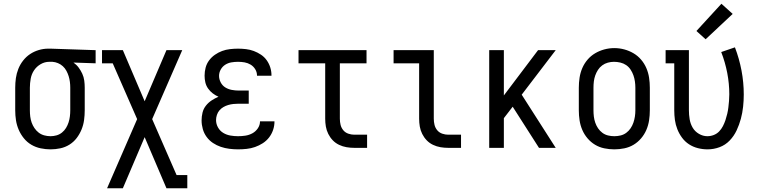

<svg xmlns="http://www.w3.org/2000/svg" viewBox="-20 -787 4040 1022"><path d="M249 8Q223 8 196.5 2.5Q170 -3 147 -16.5Q124 -30 107 -51Q90 -72 79.5 -96.5Q69 -121 65 -147Q61 -173 61 -200V-320Q61 -346 64.5 -371Q68 -396 77.5 -420Q87 -444 103 -464.5Q119 -485 140 -499Q161 -513 186 -520.5Q211 -528 236 -528Q240 -528 243.5 -528Q247 -528 250 -528L489 -520V-450L371 -454Q387 -443 398.5 -427.5Q410 -412 418 -394.5Q426 -377 428.5 -358Q431 -339 431 -320V-200Q431 -174 427.5 -148Q424 -122 414 -97.5Q404 -73 388 -52Q372 -31 349.5 -17Q327 -3 301 2.5Q275 8 249 8ZM249 -62Q265 -62 281 -66.5Q297 -71 310 -81.5Q323 -92 331.5 -106Q340 -120 345 -135.5Q350 -151 352 -167.5Q354 -184 354 -200V-320Q354 -336 352 -351.5Q350 -367 345.5 -381.5Q341 -396 333.5 -410Q326 -424 314.5 -434.5Q303 -445 288.5 -451Q274 -457 259 -458H250Q248 -458 246 -458Q244 -458 242 -458Q218 -458 196.5 -445.5Q175 -433 161.5 -413Q148 -393 143.5 -368.5Q139 -344 139 -320V-200Q139 -183 141 -166.5Q143 -150 148.5 -134.5Q154 -119 163.5 -105Q173 -91 186 -81Q199 -71 215.5 -66.5Q232 -62 249 -62Z M550 215 710 -153 580 -450H523V-520H634L750 -248L866 -520H950L790 -153L920 145H977V215H866L750 -57L634 215Z M1247 8Q1224 8 1200.5 5Q1177 2 1155 -5.5Q1133 -13 1113.5 -26Q1094 -39 1080 -58Q1066 -77 1059.5 -100Q1053 -123 1053 -146Q1053 -167 1058 -187.5Q1063 -208 1076 -224.5Q1089 -241 1106.5 -252.5Q1124 -264 1143 -272Q1127 -279 1112.5 -290Q1098 -301 1087.5 -316Q1077 -331 1073 -348.5Q1069 -366 1069 -384Q1069 -406 1074.5 -427Q1080 -448 1093 -465.5Q1106 -483 1124 -495.5Q1142 -508 1162 -515.5Q1182 -523 1204 -525.5Q1226 -528 1247 -528Q1268 -528 1289.5 -525.5Q1311 -523 1331 -515.5Q1351 -508 1369 -496Q1387 -484 1399.5 -466.5Q1412 -449 1418.5 -428.5Q1425 -408 1425 -387Q1425 -386 1425 -385Q1425 -384 1425 -384H1348Q1348 -384 1348 -384.5Q1348 -385 1348 -385Q1348 -403 1338.5 -418.5Q1329 -434 1314 -443Q1299 -452 1282 -455Q1265 -458 1247 -458Q1229 -458 1211.5 -455Q1194 -452 1179 -442.5Q1164 -433 1155 -417Q1146 -401 1146 -383Q1146 -365 1155 -348Q1164 -331 1179.5 -321.5Q1195 -312 1213.5 -308.5Q1232 -305 1250 -305H1304V-235H1250Q1236 -235 1222 -233.5Q1208 -232 1194.5 -228Q1181 -224 1169 -217Q1157 -210 1148 -199.5Q1139 -189 1134.5 -175Q1130 -161 1130 -148Q1130 -127 1140.5 -108.5Q1151 -90 1168.5 -79.5Q1186 -69 1206.5 -65.5Q1227 -62 1247 -62Q1267 -62 1286.5 -65Q1306 -68 1323.5 -77.5Q1341 -87 1352.5 -104Q1364 -121 1364 -141Q1364 -141 1364 -141Q1364 -141 1364 -141H1441Q1441 -141 1441 -140.5Q1441 -140 1441 -140Q1441 -117 1433.5 -95Q1426 -73 1412 -55Q1398 -37 1378.5 -24.5Q1359 -12 1337.5 -4.5Q1316 3 1293 5.5Q1270 8 1247 8Z M1866 0Q1845 0 1824.5 -3.5Q1804 -7 1785 -16Q1766 -25 1751.5 -40Q1737 -55 1727.5 -74Q1718 -93 1714.5 -113.5Q1711 -134 1711 -155V-450H1569V-520H1931V-450H1789V-155Q1789 -138 1793 -122Q1797 -106 1807.5 -93.5Q1818 -81 1834 -75.5Q1850 -70 1866 -70H1934V0Z M2366 0Q2345 0 2324.5 -3.5Q2304 -7 2285 -16Q2266 -25 2251.5 -40Q2237 -55 2227.5 -74Q2218 -93 2214.5 -113.5Q2211 -134 2211 -155V-450H2075V-520H2289V-155Q2289 -138 2293 -122Q2297 -106 2307.5 -93.5Q2318 -81 2334 -75.5Q2350 -70 2366 -70H2434V0Z M2584 0V-520H2662V-279L2844 -520H2938L2757 -283L2938 0H2849L2709 -219L2662 -158V0Z M3250 8Q3223 8 3196.5 2.5Q3170 -3 3147.5 -16.5Q3125 -30 3107.5 -50.5Q3090 -71 3079.5 -95.5Q3069 -120 3065 -146.5Q3061 -173 3061 -200V-320Q3061 -347 3065 -373.5Q3069 -400 3079.5 -424.5Q3090 -449 3107.5 -469.5Q3125 -490 3148 -503.5Q3171 -517 3197 -524Q3223 -531 3250 -531Q3277 -531 3303 -524Q3329 -517 3352 -503.5Q3375 -490 3392.5 -469.5Q3410 -449 3420.5 -424.5Q3431 -400 3435 -373.5Q3439 -347 3439 -320V-200Q3439 -173 3435 -146.5Q3431 -120 3420.5 -95.5Q3410 -71 3392.5 -50.5Q3375 -30 3352.5 -16.5Q3330 -3 3303.5 2.5Q3277 8 3250 8ZM3250 -62Q3267 -62 3283.5 -66Q3300 -70 3313.5 -80Q3327 -90 3336.5 -104Q3346 -118 3351.5 -134Q3357 -150 3359.5 -166.5Q3362 -183 3362 -200V-320Q3362 -337 3359.5 -354Q3357 -371 3351.5 -386.5Q3346 -402 3336.5 -416.5Q3327 -431 3313 -440.5Q3299 -450 3282 -454Q3265 -458 3248 -458Q3232 -458 3215.5 -453.5Q3199 -449 3185.5 -439Q3172 -429 3163 -415Q3154 -401 3148.5 -385.5Q3143 -370 3141 -353.5Q3139 -337 3139 -320V-200Q3139 -183 3141 -166.5Q3143 -150 3148.5 -134Q3154 -118 3163.5 -104Q3173 -90 3186.5 -80Q3200 -70 3216.5 -66Q3233 -62 3250 -62Z M3746 8Q3720 8 3694.5 1.5Q3669 -5 3647.5 -19Q3626 -33 3610.5 -54Q3595 -75 3585.5 -99Q3576 -123 3572.5 -148.5Q3569 -174 3569 -200V-450H3523V-520H3647V-200Q3647 -176 3651 -152Q3655 -128 3667 -107.5Q3679 -87 3700.5 -74.5Q3722 -62 3745 -62Q3763 -62 3779.5 -68.5Q3796 -75 3808 -87.5Q3820 -100 3828 -115.5Q3836 -131 3841.5 -147.5Q3847 -164 3851 -181Q3855 -198 3857 -215Q3859 -232 3860.5 -249.5Q3862 -267 3862 -285Q3862 -342 3851 -399Q3840 -456 3819 -510L3892 -535Q3915 -475 3927 -411.5Q3939 -348 3939 -284Q3939 -252 3935.5 -219Q3932 -186 3923.5 -154.5Q3915 -123 3901 -93Q3887 -63 3864 -39Q3841 -15 3810 -3.5Q3779 8 3746 8ZM3736 -578 3687 -622 3820 -767 3880 -713Z"/></svg>

Font: Iosevka Slab
Style: Regular
Weight: 400
Monospace: yes
Designer: Belleve Invis
Foundry: Belleve Invis
Version: Version 11.2.4; ttfautohint (v1.8.3)